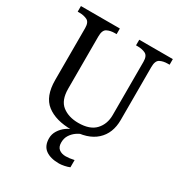

<svg xmlns="http://www.w3.org/2000/svg" viewBox="-217 -859 1160 1243"><g transform="rotate(30 362.5 -237.0)"><path d="M370 10Q252 10 185 -42Q118 -94 118 -216V-604Q118 -648 93.5 -660Q69 -672 36 -672H23V-714H314V-672H301Q267 -672 243 -659.5Q219 -647 219 -600V-210Q219 -123 266 -86.5Q313 -50 386 -50Q472 -50 513 -94Q554 -138 554 -206V-604Q554 -648 529.5 -660Q505 -672 472 -672H459V-714H710V-672H697Q663 -672 639 -659.5Q615 -647 615 -600V-204Q615 -104 552 -47Q489 10 370 10ZM409 240Q345 240 308.5 213.5Q272 187 272 130Q272 99 289 72Q306 45 332.5 26Q359 7 390 0H447Q426 6 404.5 21.5Q383 37 368.5 60Q354 83 354 115Q354 148 373.5 163Q393 178 423 178Q437 178 452.5 176Q468 174 486 170V224Q470 231 447.5 235.5Q425 240 409 240Z"/></g></svg>

Font: Noto Serif Dogra
Style: Regular
Weight: 400
Designer: Ek Type
Foundry: Ek Type
Version: Version 1.005